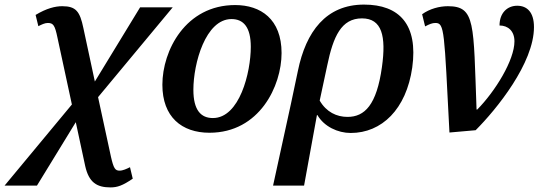

<svg xmlns="http://www.w3.org/2000/svg" viewBox="-96 -568 2361 836"><path d="M-76 240H65L234 -36L275 155C291 226 325 248 385 248C415 248 438 240 482 210L470 160C456 167 439 175 425 175C406 175 399 167 387 114L331 -145L656 -536H514L317 -213L267 -446C252 -518 235 -541 175 -541C145 -541 107 -532 59 -503L71 -454C85 -461 99 -468 112 -468C136 -468 143 -458 154 -405L217 -113Z M816 10C1034 10 1130 -194 1130 -337C1130 -485 1039 -546 928 -546C712 -546 611 -348 611 -199C611 -59 695 10 816 10ZM831 -54C779 -54 746 -88 746 -177C746 -292 799 -485 912 -485C964 -485 996 -450 996 -364C996 -252 947 -54 831 -54Z M1201 -259 1171 -117 1093 240H1228L1284 -67H1286C1315 -17 1375 11 1431 11C1566 11 1673 -92 1699 -274C1725 -461 1643 -548 1489 -548C1324 -548 1236 -431 1201 -259ZM1417 -59C1370 -59 1325 -80 1296 -130L1329 -284C1355 -409 1390 -488 1480 -488C1567 -488 1586 -411 1567 -276C1544 -111 1492 -59 1417 -59Z M1742 -506 1755 -453C1774 -463 1786 -468 1800 -468C1840 -468 1838 -434 1861 9L1975 -1C2066 -92 2229 -293 2229 -450C2229 -516 2198 -543 2156 -543C2113 -543 2079 -512 2079 -457C2116 -457 2144 -433 2144 -388C2144 -306 2060 -170 1982 -91H1979C1965 -466 1975 -541 1854 -541C1818 -541 1775 -530 1742 -506Z"/></svg>

Font: Noto Serif SemiBold
Style: Italic
Weight: 600
Italic angle: -12°
Designer: Monotype Design Team
Foundry: Monotype Imaging Inc.
Version: Version 2.014